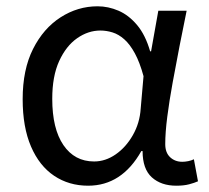

<svg xmlns="http://www.w3.org/2000/svg" viewBox="-20 -577 665 610"><path d="M260 13Q199 13 152 -18.5Q105 -50 78.5 -111.5Q52 -173 52 -262Q52 -356 85 -421.5Q118 -487 172.5 -522Q227 -557 290 -557Q324 -557 356.5 -543Q389 -529 415.5 -497.5Q442 -466 457 -414H460L483 -543H573Q562 -490 550.5 -431Q539 -372 528.5 -314.5Q518 -257 511.5 -206.5Q505 -156 505 -119Q505 -92 520.5 -77.5Q536 -63 559 -63Q568 -63 578 -65Q588 -67 596 -71L609 -1Q598 4 581 8.5Q564 13 540 13Q492 13 462.5 -13.5Q433 -40 433 -97H429Q367 13 260 13ZM279 -64Q315 -64 347.5 -86.5Q380 -109 402 -147.5Q424 -186 427 -232L436 -335Q424 -379 408.5 -407.5Q393 -436 375 -452Q357 -468 337.5 -474Q318 -480 299 -480Q260 -480 225 -455.5Q190 -431 168 -383Q146 -335 146 -263Q146 -168 181.5 -116Q217 -64 279 -64Z"/></svg>

Font: bangla115
Style: Regular
Weight: 400
Designer: Jelle Bosma - Monotype Design Team
Foundry: Monotype Imaging Inc.
Version: Version 2.003